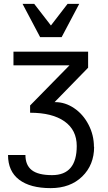

<svg xmlns="http://www.w3.org/2000/svg" viewBox="-20 -763 551 981"><path d="M460 -12.2 460.9 -13.2Q460.9 79.6 399.9 138.9Q338.9 198.2 238.8 198.2Q134.3 198.2 77.6 155Q21 111.8 21 28.8H109.9Q109.9 81.1 142.6 106.4Q175.3 131.8 246.1 131.8Q372.1 131.8 372.1 -17.1Q372.1 -98.6 309.6 -142.8Q247.1 -187 133.8 -187V-224.1L335 -429.2H48.8V-499H430.2V-417L258.8 -241.2H262.2Q313 -241.2 358.6 -210.4Q404.3 -179.7 432.1 -126.5Q460 -73.2 460 -12.2ZM384.8 -743.2 294.9 -573.2H185.1L95.2 -743.2H154.8L240.2 -632.8L325.2 -743.2Z"/></svg>

Font: Perun
Style: Regular
Weight: 400
Version: Version 1.0000